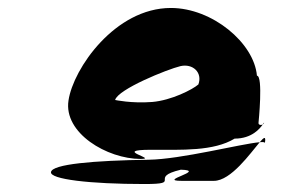

<svg xmlns="http://www.w3.org/2000/svg" viewBox="-20 -706 734 482"><path d="M108 -274C105 -256 205 -244 343 -244C441 -244 350 -260 434 -280C501 -278 373 -252 436 -252H517C560 -252 609 -322 632 -349C585 -345 434 -306 353 -305C215 -303 111 -294 108 -274ZM152 -454C139 -372 249 -307 333 -307C379 -307 259 -330 359 -330C437 -330 516 -326 569 -358C613 -358 633 -384 640 -394C636 -391 628 -392 629 -398C629 -398 641 -516 625 -516C618 -598 513 -686 409 -686C269 -686 164 -534 152 -454ZM269 -455C276 -482 400 -532 433 -540C464 -547 489 -524 478 -494C463 -481 410 -454 362 -450C310 -446 269 -455 269 -455ZM632 -349C641 -350 645 -349 645 -347C648 -365 643 -362 632 -349ZM640 -394C641 -395 643 -396 643 -398C643 -398 641 -397 640 -394Z"/></svg>

Font: Ampere
Style: Ita
Weight: 400
Version: Version 1